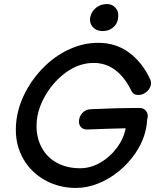

<svg xmlns="http://www.w3.org/2000/svg" viewBox="-20 -927 778 946"><path d="M354 -1Q409 -1 464 -23Q519 -45 566.5 -84Q614 -123 649 -175Q701 -253 705 -338L707 -345Q711 -366 699.5 -380.5Q688 -395 667 -395Q554 -395 428 -389Q401 -388 385 -369.5Q369 -351 369 -328Q369 -311 380 -299.5Q391 -288 411 -289Q511 -293 599 -295Q590 -245 556.5 -199.5Q523 -154 475 -126Q426 -98 375 -98Q310 -98 261 -124.5Q212 -151 186 -199Q160 -246 160 -307Q160 -356 178.5 -404.5Q197 -453 230 -496.5Q263 -540 306 -571Q371 -617 441 -617Q502 -617 549 -581Q596 -545 627 -480Q637 -459 661 -459Q681 -459 697.5 -471Q714 -483 721 -500.5Q728 -518 720 -536Q681 -620 616 -668Q551 -716 464 -716Q395 -716 329 -687.5Q263 -659 208 -608Q153 -557 115 -491Q58 -391 58 -288Q58 -206 97 -140.5Q136 -75 204 -38Q272 -1 354 -1ZM483 -774Q513 -773 534.5 -789.5Q556 -806 561 -832Q567 -864 554 -882Q547 -893 535 -900Q523 -907 507 -907Q476 -907 453.5 -889Q431 -871 425 -844Q419 -812 439 -792Q455 -775 483 -774Z"/></svg>

Font: Balsamiq Sans
Style: Italic
Weight: 400
Italic angle: -12°
Designer: Michael Angeles
Foundry: Balsamiq SRL
Version: Version 1.020; ttfautohint (v1.8.4.7-5d5b);gftools[0.9.26]